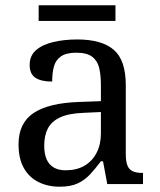

<svg xmlns="http://www.w3.org/2000/svg" viewBox="-20 -695 603 725"><path d="M205 10Q161 10 125.5 -7.5Q90 -25 70 -60.5Q50 -96 50 -150Q50 -230 106.5 -268Q163 -306 278 -310L361 -313V-373Q361 -409 355 -436.5Q349 -464 329 -480Q309 -496 268 -496Q230 -496 210 -482Q190 -468 183.5 -443.5Q177 -419 177 -387Q135 -387 113.5 -401.5Q92 -416 92 -450Q92 -485 116.5 -506Q141 -527 182 -536.5Q223 -546 272 -546Q364 -546 409.5 -507Q455 -468 455 -373V-114Q455 -86 461 -70.5Q467 -55 481 -48.5Q495 -42 517 -42H520V0H385L369 -86H361Q340 -58 320 -36.5Q300 -15 273.5 -2.5Q247 10 205 10ZM228 -52Q269 -52 298.5 -69Q328 -86 344.5 -117.5Q361 -149 361 -191V-272L297 -269Q240 -267 207.5 -252Q175 -237 161 -210.5Q147 -184 147 -145Q147 -114 156 -93.5Q165 -73 183 -62.5Q201 -52 228 -52ZM126 -616V-675H416V-616Z"/></svg>

Font: Noto Serif Gurmukhi
Style: Regular
Weight: 400
Designer: Vaibhav Singh and the Monotype Design Team
Foundry: Monotype Imaging Inc.
Version: Version 2.003